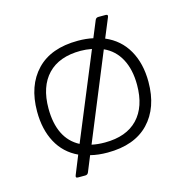

<svg xmlns="http://www.w3.org/2000/svg" viewBox="-99 -666 817 846"><g transform="rotate(-15 309.0 -243.0)"><path d="M147 74 181 -10Q119 -39 87 -98.5Q55 -158 55 -240Q55 -358 120.5 -426.5Q186 -495 309 -495Q347 -495 378 -488L409 -563Q413 -573 424 -573H457Q470 -573 464 -560L428 -473Q494 -445 528.5 -384.5Q563 -324 563 -240Q563 -122 497.5 -53.5Q432 15 309 15Q266 15 231 6L202 77Q198 87 187 87H154Q141 87 147 74ZM360 -444Q333 -449 309 -449Q211 -449 159 -394.5Q107 -340 107 -240Q107 -172 130 -125Q153 -78 199 -54ZM511 -240Q511 -310 485 -358.5Q459 -407 410 -429L249 -37Q276 -31 309 -31Q407 -31 459 -85.5Q511 -140 511 -240Z"/></g></svg>

Font: Mitr ExtraLight
Style: Regular
Weight: 250
Designer: Thanarat Vachiruckul
Foundry: Cadson Demak Co.,Ltd.
Version: Version 1.000